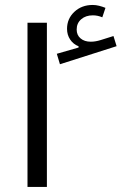

<svg xmlns="http://www.w3.org/2000/svg" viewBox="-20 -735 527 755"><path d="M394.7 -704.1Q382.1 -709.2 369.6 -712.3Q357.1 -715.5 344.5 -715.5Q301.2 -715.5 272.4 -688.5Q243.6 -661.5 243.6 -621.6Q243.6 -597.8 255.9 -579.5Q268.1 -561.2 289 -553V-548.1L203.4 -523.5L215.7 -482.4L438.5 -553.4L426.2 -593.3L376.3 -577.6Q355.4 -571 337 -571Q312.2 -571 296.9 -583.9Q281.5 -596.8 281.5 -619Q281.5 -643.9 299.3 -659.3Q317.1 -674.7 345.1 -674.7Q355 -674.7 364.3 -672.7Q373.7 -670.6 382.3 -666.9ZM164.4 0V-645.7H88.1V0Z"/></svg>

Font: Estedad-FD VF
Style: Regular
Weight: 100
Designer: Amin Abedi
Version: Version 7.3